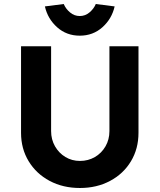

<svg xmlns="http://www.w3.org/2000/svg" viewBox="-20 -932 796 958"><path d="M379 6Q294 6 227.5 -29.5Q161 -65 123 -127.5Q85 -190 85 -269V-701H235V-278Q235 -236 254.5 -202Q274 -168 306.5 -148.5Q339 -129 379 -129Q420 -129 453.5 -148.5Q487 -168 506.5 -202Q526 -236 526 -278V-701H671V-269Q671 -190 633.5 -127.5Q596 -65 529.5 -29.5Q463 6 379 6ZM378 -754Q312 -754 265 -796Q218 -838 204 -900L298 -912Q308 -888 329.5 -870Q351 -852 378 -852Q405 -852 426.5 -870Q448 -888 458 -912L552 -900Q538 -838 491 -796Q444 -754 378 -754Z"/></svg>

Font: Readex Pro SemiBold
Style: Regular
Weight: 600
Designer: Bonnie Shaver-Troup, Thomas Jockin
Foundry: Lexend
Version: Version 1.204; ttfautohint (v1.8.4.7-5d5b)